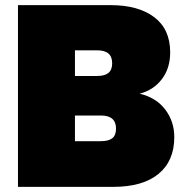

<svg xmlns="http://www.w3.org/2000/svg" viewBox="-20 -728 724 748"><path d="M659 -194Q659 -101 597.5 -50.5Q536 0 421 0H50V-708H411Q519 -708 581 -661Q643 -614 643 -524Q643 -462 610.5 -419.5Q578 -377 524 -363Q588 -348 623.5 -301.5Q659 -255 659 -194ZM272 -432H358Q388 -432 402.5 -444Q417 -456 417 -481Q417 -507 402.5 -519.5Q388 -532 358 -532H272ZM432 -227Q432 -278 373 -278H272V-178H373Q403 -178 417.5 -189.5Q432 -201 432 -227Z"/></svg>

Font: Poppins Black A&M
Style: Regular
Weight: 900
Designer: Ninad Kale (Devanagari), Jonny Pinhorn (Latin)
Foundry: Indian Type Foundry
Version: 4.004